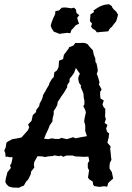

<svg xmlns="http://www.w3.org/2000/svg" viewBox="-50 -878 620 901"><path d="M39 3 9 2 -9 -3 -20 -14 -25 -24 -23 -39 -15 -70 1 -90 -3 -102 3 -110 9 -137 7 -141 -5 -140 -15 -143 -24 -142 -25 -159 -30 -171 -23 -187 -20 -208 -13 -214 8 -225 27 -228 42 -231 51 -233 67 -251 81 -267 87 -280 82 -294 98 -311 104 -338 119 -352 120 -362 134 -380 136 -392 146 -410 151 -425 152 -432 163 -450 169 -462 179 -478 182 -488 193 -507 202 -516 205 -539 218 -548 225 -564 227 -593 246 -601 250 -621 272 -650 274 -656 294 -664 304 -677 314 -676 342 -677 352 -675 362 -670 370 -659 386 -642 390 -621 397 -604 398 -587 403 -580 407 -561 409 -546 404 -531 408 -522 412 -510 417 -491 414 -482 427 -458 420 -447V-430L422 -415L437 -407L431 -388L436 -376L444 -367V-350L443 -330L447 -320L441 -301L454 -292L448 -274L453 -259L462 -252L460 -232L457 -222L454 -208L469 -191L467 -179L469 -165L471 -142L473 -128L466 -115L464 -101V-87L475 -70L481 -40L465 -26L458 -19L453 -2L438 -4L416 -1L392 -5L387 -12L385 -26L368 -37L363 -45L368 -79L362 -90V-112L369 -123L365 -143L341 -142L326 -143L304 -144L291 -148H286H261L247 -142L236 -148L227 -145L204 -149L199 -146L175 -144L162 -141L147 -144L126 -145L111 -118L109 -106L111 -92L96 -73L95 -62L83 -37L72 -25L62 -7L49 -2ZM177 -225 193 -229 210 -226H228L238 -231L264 -225L293 -234L305 -229L329 -234L358 -239L350 -263V-277V-290L345 -308L347 -323L353 -351L349 -364L341 -380L346 -388V-407L343 -419L342 -436L339 -446L329 -469L330 -477L321 -489L317 -508L319 -520L325 -532L306 -559L298 -537L288 -522L277 -509L276 -494L266 -480L265 -468L250 -443L236 -423L230 -413L221 -400L219 -386L212 -372L202 -357V-342L197 -323L196 -308L184 -291L176 -271L165 -248L157 -227ZM229 -719 212 -726 203 -729 193 -744 188 -757 191 -769 196 -783 200 -793 206 -805 209 -813 210 -826 227 -829 240 -842 257 -843 285 -839 297 -842 306 -834 309 -817 315 -812 322 -807 312 -794 314 -788 317 -777 321 -767 305 -759 295 -747 285 -737 280 -722 265 -724 242 -721ZM405 -726 396 -737 386 -742 377 -753 382 -767 372 -779 373 -790 374 -801V-810L392 -822L388 -828L401 -837L419 -848L438 -855L451 -857L462 -858L474 -850L478 -841L485 -833L495 -824L504 -809L500 -794L495 -778L483 -763L474 -751L466 -745L458 -731L447 -730L435 -729L422 -728Z"/></svg>

Font: Winky Rough
Style: Italic
Weight: 400
Italic angle: -8.97852°
Designer: Simon Atzbach
Foundry: typofactur
Version: Version 1.206